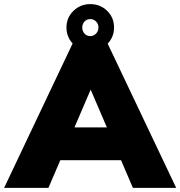

<svg xmlns="http://www.w3.org/2000/svg" viewBox="-54 -916 879 936"><path d="M536 -135H240L182 0H-34L300 -704Q270 -737 270 -782Q270 -830 304 -863Q338 -896 386 -896Q435 -896 468.5 -863Q502 -830 502 -782Q502 -736 471 -703L805 0H594ZM347 -782Q347 -764 358 -752Q369 -740 386 -740Q403 -740 414.5 -752.5Q426 -765 426 -782Q426 -799 414.5 -811Q403 -823 386 -823Q369 -823 358 -811Q347 -799 347 -782ZM467 -295 388 -479 309 -295Z"/></svg>

Font: Nunito Sans Heavy
Style: Regular
Weight: 400
Designer: Vernon Adams
Foundry: Vernon Adams
Version: Version 2.500